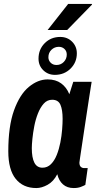

<svg xmlns="http://www.w3.org/2000/svg" viewBox="-20 -940 496 972"><path d="M164 12Q97 12 59.5 -34.5Q22 -81 22 -174Q22 -301 51 -381.5Q80 -462 126 -500Q172 -538 221 -538Q262 -538 289.5 -518Q317 -498 331 -463L351 -526H444Q444 -526 440.5 -504.5Q437 -483 431.5 -447Q426 -411 419.5 -368.5Q413 -326 406.5 -282.5Q400 -239 394.5 -202.5Q389 -166 385.5 -142.5Q382 -119 382 -117Q382 -102 389 -95.5Q396 -89 406 -89H424L412 -4Q403 1 388.5 6.5Q374 12 353 12Q320 12 299 -6.5Q278 -25 270 -58Q251 -21 221 -4.5Q191 12 164 12ZM195 -91Q220 -91 238 -109Q256 -127 267.5 -156Q279 -185 285.5 -218.5Q292 -252 294.5 -284Q297 -316 297 -338Q297 -384 286 -409.5Q275 -435 244 -435Q219 -435 201.5 -415.5Q184 -396 172 -365.5Q160 -335 153.5 -301Q147 -267 144 -237Q141 -207 141 -190Q141 -142 154 -116.5Q167 -91 195 -91ZM258 -561Q223 -561 199 -584.5Q175 -608 175 -643Q175 -690 206.5 -721.5Q238 -753 285 -753Q321 -753 345 -729Q369 -705 369 -670Q369 -624 337 -592.5Q305 -561 258 -561ZM266 -611Q288 -611 303 -626.5Q318 -642 318 -664Q318 -681 306.5 -692Q295 -703 278 -703Q256 -703 240.5 -688Q225 -673 225 -650Q225 -634 236.5 -622.5Q248 -611 266 -611ZM221 -788 325 -920H445L446 -917L320 -788Z"/></svg>

Font: Archivo Narrow
Style: Bold Italic
Weight: 700
Italic angle: -8°
Designer: Hector Gatti
Foundry: Omnibus-Type
Version: Version 3.002